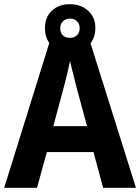

<svg xmlns="http://www.w3.org/2000/svg" viewBox="-20 -898 670 918"><path d="M473 0 427 -171H204L157 0H0L223 -716H405L630 0ZM349 -469Q342 -498 331.5 -538Q321 -578 315 -607Q311 -588 305 -561.5Q299 -535 292.5 -510Q286 -485 282 -470L235 -295H396ZM314 -647Q261 -647 228 -678.5Q195 -710 195 -763Q195 -816 228 -847Q261 -878 314 -878Q366 -878 401 -847Q436 -816 436 -764Q436 -711 401.5 -679Q367 -647 314 -647ZM315 -717Q335 -717 348 -729.5Q361 -742 361 -763Q361 -784 348 -796.5Q335 -809 315 -809Q295 -809 281.5 -796.5Q268 -784 268 -763Q268 -742 280 -729.5Q292 -717 315 -717Z"/></svg>

Font: Noto Sans Armenian SemiCondensed
Style: Bold
Weight: 700
Width: 4
Designer: Monotype Design Team
Foundry: Monotype Imaging Inc.
Version: Version 2.008; ttfautohint (v1.8.4.7-5d5b)